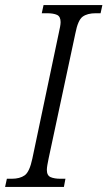

<svg xmlns="http://www.w3.org/2000/svg" viewBox="-39 -734 422 754"><path d="M-19 0 -12 -32H7Q39 -32 58 -45.5Q77 -59 88 -111L192 -605Q195 -618 197 -629Q199 -640 199 -647Q199 -669 185 -675.5Q171 -682 145 -682H125L132 -714H363L356 -682H337Q304 -682 285.5 -668.5Q267 -655 257 -603L152 -112Q149 -98 147 -86Q145 -74 145 -67Q145 -45 159.5 -38.5Q174 -32 199 -32H218L212 0Z"/></svg>

Font: Noto Serif Condensed Light
Style: Italic
Weight: 300
Width: 3
Italic angle: -12°
Designer: Monotype Design Team
Foundry: Monotype Imaging Inc.
Version: Version 2.014; ttfautohint (v1.8.4.7-5d5b)